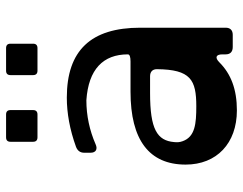

<svg xmlns="http://www.w3.org/2000/svg" viewBox="-106 -700 819 648"><g transform="rotate(-90 304.0 -375.5)"><path d="M165 -659H242C252 -659 257 -664 257 -674V-750C257 -760 252 -765 242 -765H165C155 -765 150 -760 150 -750V-674C150 -664 155 -659 165 -659ZM390 -659H466C476 -659 481 -664 481 -674V-750C481 -760 476 -765 466 -765H390C380 -765 375 -760 375 -750V-674C375 -664 380 -659 390 -659ZM299 -560C247 -560 191 -550 133 -529C120 -524 113 -515 113 -501V-480C113 -462 125 -455 142 -463C188 -483 238 -494 290 -494C395 -487 445 -437 445 -354C445 -348 437 -345 421 -345H319C156 -345 73 -282 73 -159C73 -54 145 14 256 14C327 14 379 -6 418 -45C434 -61 445 -57 445 -35V-24C445 -8 454 0 470 0H511C527 0 535 -9 535 -24V-312C535 -479 458 -560 299 -560ZM270 -123C211 -123 167 -127 152 -169C148 -180 148 -188 149 -198C154 -255 192 -279 314 -279H371C386 -279 395 -271 395 -256C394 -142 359 -123 270 -123Z"/></g></svg>

Font: OpenDyslexic3
Style: Regular
Weight: 400
Designer: Abelardo Gonzalez
Version: Version 3.001;PS 003.001;hotconv 1.0.88;makeotf.lib2.5.64775